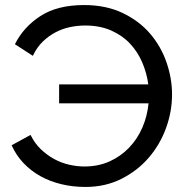

<svg xmlns="http://www.w3.org/2000/svg" viewBox="-20 -734 741 760"><path d="M318 6Q268 6 222.5 -5Q177 -16 139.5 -37Q102 -58 73 -88.5Q44 -119 26 -159L101 -200Q117 -167 141.5 -143.5Q166 -120 194.5 -104.5Q223 -89 254 -82Q285 -75 314 -75Q369 -75 413.5 -95Q458 -115 491 -149.5Q524 -184 543.5 -229Q563 -274 568 -325H214V-400H567Q561 -445 543 -487Q525 -529 494.5 -561.5Q464 -594 419.5 -613.5Q375 -633 317 -633Q288 -633 258.5 -627Q229 -621 201.5 -607Q174 -593 150 -570Q126 -547 110 -513L39 -559Q73 -627 140 -670.5Q207 -714 313 -714Q399 -714 464.5 -683Q530 -652 573.5 -601.5Q617 -551 639 -487.5Q661 -424 661 -360Q661 -292 637 -226.5Q613 -161 568.5 -109.5Q524 -58 460.5 -26Q397 6 318 6Z"/></svg>

Font: Raleway Medium Alt1
Style: Regular
Weight: 500
Designer: Matt McInerney, Pablo Impallari, Rodrigo Fuenzalida
Foundry: Matt McInerney, Pablo Impallari, Rodrigo Fuenzalida
Version: Version 3.000g; ttfautohint (v1.5) -l 8 -r 28 -G 28 -x 14 -D